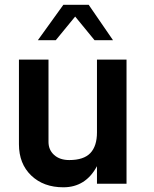

<svg xmlns="http://www.w3.org/2000/svg" viewBox="-20 -777 653 812"><path d="M515.1 -524.9V0H390.1V-74.2Q342.3 15.1 248 15.1Q164.1 15.1 112.1 -34.7Q60.1 -84.5 60.1 -167V-524.9H185.1V-176.8Q185.1 -143.1 209 -121.6Q232.9 -100.1 272.9 -100.1Q334 -100.1 362.1 -129.6Q390.1 -159.2 390.1 -216.8V-524.9ZM248 -756.8H355L458 -606.9H379.9L297.9 -707L215.8 -606.9H140.1Z"/></svg>

Font: Miedinger*
Style: Bold
Weight: 700
Version: Version 001.000